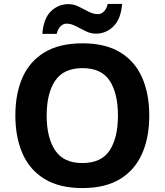

<svg xmlns="http://www.w3.org/2000/svg" viewBox="-20 -945 836 975"><path d="M738 -358Q738 -247 701.5 -164.5Q665 -82 590 -36Q515 10 398 10Q282 10 206.5 -36Q131 -82 94.5 -165Q58 -248 58 -359Q58 -470 94.5 -552Q131 -634 206.5 -679.5Q282 -725 399 -725Q515 -725 590 -679.5Q665 -634 701.5 -551.5Q738 -469 738 -358ZM217 -358Q217 -246 260 -181.5Q303 -117 398 -117Q495 -117 537 -181.5Q579 -246 579 -358Q579 -471 537 -535Q495 -599 399 -599Q303 -599 260 -535Q217 -471 217 -358ZM195 -773Q201 -851 238.5 -887.5Q276 -924 328 -924Q355 -924 380.5 -911Q406 -898 430.5 -885.5Q455 -873 478 -873Q493 -873 507 -886Q521 -899 527 -925H600Q594 -848 556 -811Q518 -774 467 -774Q441 -774 415.5 -786.5Q390 -799 365.5 -812Q341 -825 317 -825Q302 -825 288 -812Q274 -799 268 -773Z"/></svg>

Font: Noto Sans IKEA
Style: Bold
Weight: 600
Designer: Monotype Design Team
Foundry: Monotype Imaging Inc.
Version: Version 2.001